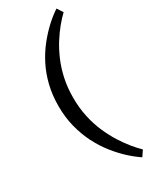

<svg xmlns="http://www.w3.org/2000/svg" viewBox="-246 -887 872 1090"><g transform="rotate(-30 190.5 -342.5)"><path d="M338 145Q303 122 266 88Q229 54 194 10Q159 -34 131.5 -88Q104 -142 87.5 -206Q71 -270 71 -343Q71 -416 86.5 -479Q102 -542 129 -595Q156 -648 190.5 -691.5Q225 -735 262.5 -770Q300 -805 338 -830L363 -792Q338 -768 311.5 -736Q285 -704 259.5 -663.5Q234 -623 213 -574Q192 -525 179.5 -467.5Q167 -410 167 -343Q167 -276 180 -217Q193 -158 215 -108Q237 -58 263 -17Q289 24 315 55.5Q341 87 363 108Z"/></g></svg>

Font: BioRhyme
Style: Regular
Weight: 400
Designer: Aoife Mooney
Foundry: Aoife Mooney Type
Version: Version 1.600;gftools[0.9.33]